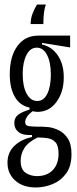

<svg xmlns="http://www.w3.org/2000/svg" viewBox="-20 -685 340 846"><path d="M138 141Q81 141 47 110.5Q13 80 13 32Q13 -13 43 -42Q73 -71 121 -81V-90Q81 -88 62 -103Q43 -118 43 -143Q43 -166 59.5 -179Q76 -192 110 -202V-211Q67 -220 45 -259Q23 -298 23 -357Q23 -436 56.5 -482Q90 -528 148 -528H289V-476L165 -496V-489Q209 -479 235 -440.5Q261 -402 261 -344Q261 -280 229 -236Q197 -192 144 -192Q141 -192 135 -193Q129 -194 124 -195Q91 -171 91 -146Q91 -132 106 -129.5Q121 -127 141 -127H164Q172 -127 192.5 -125Q213 -123 237 -112Q261 -101 278 -76Q295 -51 295 -6Q295 48 271 80Q247 112 211 126.5Q175 141 138 141ZM144 -240Q173 -240 188.5 -272Q204 -304 204 -356Q204 -410 187.5 -442.5Q171 -475 142 -475Q113 -475 96.5 -442.5Q80 -410 80 -359Q80 -304 97.5 -272Q115 -240 144 -240ZM143 91Q187 91 212.5 64.5Q238 38 238 -8Q238 -44 224 -58.5Q210 -73 190 -76Q170 -79 153 -79H145Q103 -58 87 -32Q71 -6 71 23Q71 62 93 76.5Q115 91 143 91ZM182 -665Q177 -652 174.5 -633.5Q172 -615 171.5 -599.5Q171 -584 171 -579H115Q115 -604 124 -626.5Q133 -649 143 -665Z"/></svg>

Font: Bricolage Grotesque 48pt Condensed ExtraLight
Style: Regular
Weight: 200
Width: 3
Designer: Mathieu Triay
Foundry: Atelier Triay
Version: Version 1.000; ttfautohint (v1.8.4.7-5d5b);gftools[0.9.32]